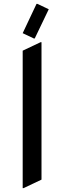

<svg xmlns="http://www.w3.org/2000/svg" viewBox="-20 -966 333 996"><path d="M97.7 9.8V-703.1L190.4 -747.1H195.3V-34.2L102.5 9.8ZM174.3 -945.8 232.9 -918 160.2 -766.6H155.3L97.7 -793.9L169.4 -945.8Z"/></svg>

Font: Nova Square
Style: Book
Weight: 400
Designer: Wojciech Kalinowski "wmk69" (wmk69@o2.pl)
Foundry: Wojciech Kalinowski "wmk69" (wmk69@o2.pl)
Version: Version 3.1.0; 2021-05-23